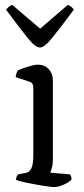

<svg xmlns="http://www.w3.org/2000/svg" viewBox="-20 -764 342 784"><path d="M202 0Q194 0 173 -3Q152 -6 126.5 -10.5Q101 -15 78.5 -20Q56 -25 45 -30Q45 -36 48 -42.5Q51 -49 54 -52L81 -57Q98 -59 107 -74.5Q116 -90 116 -132V-407Q116 -426 99 -431L44 -449Q45 -459 48 -466.5Q51 -474 54 -477Q69 -484 95 -492Q121 -500 135 -500Q162 -500 179 -481.5Q196 -463 196 -436V-115Q196 -94 192 -79.5Q188 -65 185 -59L266 -52Q272 -43 272 -31Q263 -20 240 -10Q217 0 202 0ZM143 -570Q124 -570 92.5 -609.5Q61 -649 5 -724Q7 -728 14 -734.5Q21 -741 30 -744L144 -647L257 -744Q275 -737 281 -724Q223 -646 192 -608Q161 -570 143 -570Z"/></svg>

Font: Texturina Light
Style: Regular
Weight: 300
Designer: Guillermo Torres Carreño
Foundry: Omnibus-Type
Version: Version 1.002; ttfautohint (v1.8.3)